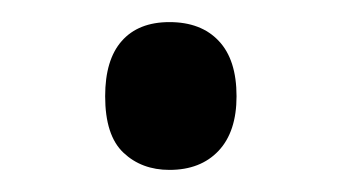

<svg xmlns="http://www.w3.org/2000/svg" viewBox="-20 -138 306 172"><path d="M74.2 -51.8Q74.2 -84.5 89.1 -101.3Q104 -118.2 131.8 -118.2Q160.2 -118.2 176 -101.3Q191.9 -84.5 191.9 -51.8Q191.9 -20 175.8 -2.9Q159.7 14.2 131.8 14.2Q106.9 14.2 90.6 -1.2Q74.2 -16.6 74.2 -51.8Z"/></svg>

Font: f02698313
Style: Regular
Weight: 400
Foundry: Ascender Corporation
Version: Version 1.10